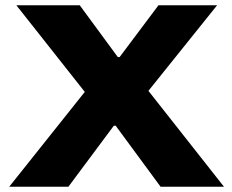

<svg xmlns="http://www.w3.org/2000/svg" viewBox="-20 -707 878 727"><path d="M15 0 301 -359 42 -687H282L426 -491H433L580 -687H802L542 -363L828 0H588L418 -231H411L239 0Z"/></svg>

Font: Archivo SemiExpanded ExtraBold
Style: Regular
Weight: 800
Width: 6
Designer: Hector Gatti
Foundry: Omnibus-Type
Version: Version 2.001; ttfautohint (v1.8.3)